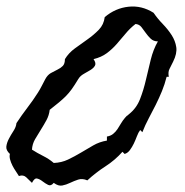

<svg xmlns="http://www.w3.org/2000/svg" viewBox="-35 -672 580 603"><path d="M508.8 -478.5Q502.9 -465.8 497.6 -456.1Q492.2 -446.3 495.1 -430.7H488.3Q482.4 -407.2 473.6 -385.7Q464.8 -364.3 454.1 -342.8Q443.4 -321.3 432.1 -300.3Q420.9 -279.3 412.1 -256.8L405.3 -263.7Q399.4 -255.9 395 -244.1Q390.6 -232.4 385.3 -221.2Q379.9 -210 373 -200.7Q366.2 -191.4 356.4 -188.5L349.6 -195.3Q326.2 -168.9 295.9 -149.4Q265.6 -129.9 239.3 -105.5Q223.6 -112.3 210.4 -107.9Q197.3 -103.5 185.1 -97.7Q172.9 -91.8 160.6 -89.4Q148.4 -86.9 133.8 -97.7Q125 -86.9 116.2 -91.3Q107.4 -95.7 98.6 -102.5Q89.8 -109.4 81.5 -111.3Q73.2 -113.3 65.4 -97.7Q56.6 -106.4 47.4 -115.2Q38.1 -124 24.4 -119.1Q20.5 -126 14.6 -134.3Q8.8 -142.6 3.9 -152.3Q-1 -162.1 -3.4 -171.4Q-5.9 -180.7 -3.9 -188.5Q-16.6 -200.2 -15.1 -211.9Q-13.7 -223.6 -7.3 -235.8Q-1 -248 7.3 -260.7Q15.6 -273.4 16.6 -285.2Q33.2 -310.5 50.8 -333.5Q68.4 -356.4 84 -380.9Q90.8 -391.6 96.2 -402.3Q101.6 -413.1 107.4 -423.8Q114.3 -436.5 124.5 -442.4Q134.8 -448.2 145 -453.1Q155.3 -458 162.1 -464.8Q168.9 -471.7 168.9 -486.3Q180.7 -505.9 200.2 -520Q219.7 -534.2 239.7 -548.3Q259.8 -562.5 275.4 -578.6Q291 -594.7 293.9 -618.2Q327.1 -646.5 368.7 -650.9Q410.2 -655.3 447.3 -631.8Q460 -613.3 476.1 -596.7Q492.2 -580.1 503.9 -562Q515.6 -543.9 518.6 -523.9Q521.5 -503.9 508.8 -478.5ZM460.9 -542Q447.3 -542 438.5 -550.3Q429.7 -558.6 422.9 -568.4Q416 -578.1 409.2 -586.9Q402.3 -595.7 390.6 -596.7Q373 -583 359.4 -566.4Q345.7 -549.8 331.5 -533.7Q317.4 -517.6 300.3 -504.9Q283.2 -492.2 258.8 -486.3Q267.6 -473.6 263.2 -465.8Q258.8 -458 249 -452.1Q239.3 -446.3 228 -439.9Q216.8 -433.6 210.9 -423.8Q199.2 -404.3 190.4 -392.1Q181.6 -379.9 171.9 -370.1Q162.1 -360.4 150.4 -350.6Q138.7 -340.8 121.1 -327.1Q119.1 -309.6 110.8 -294.4Q102.5 -279.3 93.3 -264.6Q84 -250 75.2 -234.9Q66.4 -219.7 65.4 -202.1Q82 -191.4 100.6 -182.1Q119.1 -172.9 133.8 -160.2Q158.2 -161.1 178.7 -170.9Q199.2 -180.7 218.8 -192.4Q238.3 -204.1 257.8 -215.3Q277.3 -226.6 300.8 -230.5V-243.2Q312.5 -245.1 320.3 -251.5Q328.1 -257.8 334 -266.6Q339.8 -275.4 345.2 -284.7Q350.6 -293.9 357.4 -301.8Q361.3 -305.7 362.3 -307.1Q363.3 -308.6 363.8 -308.6Q364.3 -308.6 365.2 -309.1Q366.2 -309.6 370.1 -313.5Q393.6 -332 404.8 -360.8Q416 -389.6 423.3 -421.4Q430.7 -453.1 438.5 -484.9Q446.3 -516.6 460.9 -542Z"/></svg>

Font: Homemade Apple
Style: Regular
Weight: 400
Designer: Font Diner, Inc
Foundry: Font Diner, Inc
Version: Version 1.000